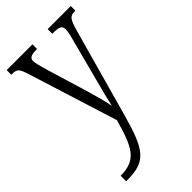

<svg xmlns="http://www.w3.org/2000/svg" viewBox="-238 -605 911 911"><g transform="rotate(-45 217.5 -149.0)"><path d="M33 201V238H38C164 238 197 198 249 11L371 -427C390 -496 399 -505 432 -505H435V-536H280V-505H290C330 -504 340 -496 340 -475C340 -458 335 -437 328 -413L273 -203C258 -147 246 -100 238 -63C232 -98 216 -156 194 -229L140 -407C131 -439 124 -463 124 -477C124 -495 134 -505 175 -505H178V-536H5V-505H7C44 -505 50 -497 66 -447L207 2C167 143 141 201 33 201Z"/></g></svg>

Font: Noto Serif Tamil ExtraCondensed Light
Style: Italic
Weight: 300
Width: 2
Italic angle: -12°
Designer: Indian Type Foundry, Tom Grace, and the Monotype Design Team
Foundry: Monotype Imaging Inc.
Version: Version 2.003